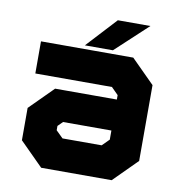

<svg xmlns="http://www.w3.org/2000/svg" viewBox="-78 -760 782 833"><g transform="rotate(10 313.0 -344.0)"><path d="M158 0 55 -103V-245.5L158 -348.5H430V-368L399.5 -398.5H62V-540H468.5L571.5 -437V-103L468.5 0ZM194.5 -69 130.5 -132V-225L183.5 -278H502V-137L433 -69ZM194.5 -69H433L502 -137V-403L437 -467H124.5H437L502 -403V-278H183.5L130.5 -225V-132ZM227 -141.5H399.5L430 -172V-212H217L196 -191V-172ZM252.5 -556 374.5 -688H518L376 -556ZM347.5 -590H347L407 -653H407.5Z"/></g></svg>

Font: Tourney Black
Style: Regular
Weight: 900
Version: Version 1.015